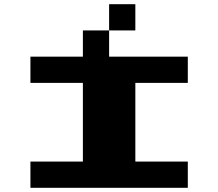

<svg xmlns="http://www.w3.org/2000/svg" viewBox="-20 -1020 1040 915"><path d="M625 -875H500V-1000H625ZM875 -750V-625H625V-250H875V-125H125V-250H375V-625H125V-750H375V-875H500V-750Z"/></svg>

Font: Press Start 2P
Style: Regular
Weight: 400
Designer: CodeMan38
Foundry: CodeMan38
Version: Version 3.000